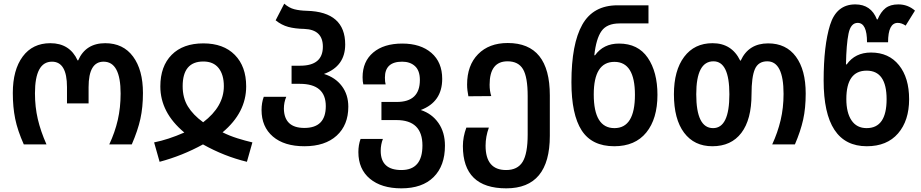

<svg xmlns="http://www.w3.org/2000/svg" viewBox="-20 -789 5033 1049"><path d="M110 0H234Q202 -72 186.5 -138.5Q171 -205 171 -279Q171 -452 264 -452Q346 -452 346 -313V-224H464V-313Q464 -452 546 -452Q639 -452 639 -278Q639 -201 623.5 -133.5Q608 -66 577 0H700Q733 -76 747 -139.5Q761 -203 761 -281Q761 -407 707 -480Q653 -553 555 -553Q448 -553 407 -459H404Q361 -553 255 -553Q158 -553 104 -480Q50 -407 50 -281Q50 -204 63 -140Q76 -76 110 0Z M852 95Q976 62 1089 0Q1205 65 1329 95L1359 -11Q1320 -20 1277 -33.5Q1234 -47 1196 -66Q1325 -174 1325 -317Q1325 -426 1263 -489Q1201 -552 1091 -552Q980 -552 918 -489.5Q856 -427 856 -317Q856 -174 987 -65Q898 -26 822 -11ZM1090 -121Q1035 -161 1006.5 -207.5Q978 -254 978 -318Q978 -453 1091 -453Q1146 -453 1174.5 -417Q1203 -381 1203 -318Q1203 -207 1090 -121Z M1643 10Q1756 10 1819.5 -48Q1883 -106 1883 -206Q1883 -272 1847.5 -319Q1812 -366 1750 -385Q1866 -427 1866 -546Q1866 -724 1657 -730Q1617 -731 1588 -738.5Q1559 -746 1533 -769L1486 -678Q1518 -652 1555 -642Q1592 -632 1643 -631Q1744 -627 1744 -534Q1744 -430 1620 -430H1573V-331H1618Q1760 -331 1760 -209Q1760 -90 1643 -90Q1533 -90 1531 -195Q1531 -230 1544 -260H1421Q1409 -227 1409 -188Q1409 -96 1471 -43Q1533 10 1643 10Z M2173 240Q2287 240 2349 178.5Q2411 117 2411 7Q2411 -66 2375.5 -117Q2340 -168 2279 -188Q2396 -232 2396 -358Q2396 -449 2337 -500Q2278 -551 2178 -551Q2077 -551 2019 -502Q1961 -453 1961 -367Q1961 -343 1965 -328H2087Q2083 -341 2083 -365Q2083 -452 2177 -452Q2221 -452 2247.5 -427.5Q2274 -403 2274 -352Q2274 -232 2148 -232H2064V-133H2146Q2288 -133 2288 6Q2288 140 2173 140Q2060 140 2060 35Q2060 1 2072 -30H1950Q1938 3 1938 42Q1938 135 2001 187.5Q2064 240 2173 240Z M2746 240Q2984 240 2984 -47V-268Q2984 -554 2754 -554Q2652 -554 2592 -493Q2532 -432 2532 -327Q2532 -310 2534 -294.5Q2536 -279 2539 -263L2664 -264Q2655 -292 2655 -326Q2655 -454 2753 -454Q2812 -454 2837.5 -411Q2863 -368 2863 -264V-54Q2863 50 2835.5 95Q2808 140 2745 140Q2633 140 2633 7Q2633 -43 2651 -92H2528Q2509 -41 2509 9Q2509 240 2746 240Z M3336 10Q3450 10 3511 -65Q3572 -140 3572 -271Q3572 -396 3519 -473.5Q3466 -551 3362 -551Q3277 -551 3231 -487H3227Q3237 -578 3266.5 -619.5Q3296 -661 3365 -661H3523V-760H3354Q3221 -760 3161.5 -654.5Q3102 -549 3102 -340Q3102 -163 3158 -76.5Q3214 10 3336 10ZM3337 -89Q3224 -89 3224 -273Q3224 -451 3337 -451Q3449 -451 3449 -271Q3449 -89 3337 -89Z M3872 10Q3975 10 4030.5 -63Q4086 -136 4086 -274Q4086 -369 4104.5 -411.5Q4123 -454 4172 -454Q4261 -454 4261 -276Q4261 -200 4245 -132.5Q4229 -65 4199 0H4323Q4354 -72 4368 -135Q4382 -198 4382 -278Q4382 -407 4328.5 -479.5Q4275 -552 4177 -552Q4070 -552 4027 -458H4024Q3978 -553 3873 -553Q3774 -553 3718 -478.5Q3662 -404 3662 -274Q3662 -138 3717.5 -64Q3773 10 3872 10ZM3876 -89Q3784 -89 3784 -274Q3784 -454 3878 -454Q3965 -454 3965 -274Q3965 -89 3876 -89Z M4716 10Q4826 10 4886.5 -60Q4947 -130 4947 -247Q4947 -364 4891.5 -433Q4836 -502 4739 -502Q4652 -502 4606 -437H4602Q4604 -547 4616 -605.5Q4628 -664 4666 -664Q4717 -664 4717 -558H4832Q4832 -664 4885 -664Q4906 -664 4928 -649L4979 -731Q4940 -765 4888 -765Q4844 -765 4818 -744.5Q4792 -724 4775 -683H4771Q4739 -765 4653 -765Q4550 -765 4515 -652.5Q4480 -540 4480 -349Q4480 10 4716 10ZM4715 -89Q4661 -89 4632.5 -131Q4604 -173 4604 -248Q4604 -403 4715 -403Q4824 -403 4824 -247Q4824 -89 4715 -89Z"/></svg>

Font: Noto Sans Georgian SemiCondensed Semi
Style: Regular
Weight: 600
Width: 4
Designer: Monotype Design Team
Foundry: Monotype Imaging Inc.
Version: Version 1.901